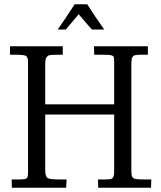

<svg xmlns="http://www.w3.org/2000/svg" viewBox="-20 -885 760 905"><path d="M351.1 -817.9 290 -745.8H252Q283.4 -789.8 332 -865H391.1Q426.8 -808.6 471.2 -745.8H413.1Q399.2 -761 379.2 -784.7Q359.1 -808.3 351.1 -817.9ZM27.1 -627V-667H275.9V-627H250Q212.4 -627 206.3 -622.1Q200.2 -617.2 197.5 -612.1Q193.1 -603.8 193.1 -583V-393.1H518.1V-591.1Q518.1 -617.7 513.5 -620.5Q509 -623.3 502 -625Q494.1 -627 466.1 -627H424.1L423.1 -667H677V-627H648.9Q615.7 -627 610.2 -622.3Q604.7 -617.7 602.5 -612.8Q599.1 -605 599.1 -585V-80.1Q599.1 -51.3 608.3 -45.2Q617.4 -39.1 658.9 -39.1H693.1L691.9 0H443.1L441.9 -39.1H470.9Q503.9 -39.1 508.8 -43.7Q513.7 -48.3 515.6 -54Q518.1 -61.8 518.1 -83V-345H193.1V-83Q193.1 -53 204.6 -45.7Q214.6 -39.1 264.9 -39.1H293.9L292 0H35.9L34.9 -39.1Q56.4 -39.1 70.1 -39.1Q83.7 -39.1 90.5 -40Q97.2 -41 99.7 -41.5Q102.3 -42 105.6 -45Q108.9 -48.1 109.5 -50Q110.1 -52 111.1 -58.2Q112.1 -64.5 112.1 -68.8V-594Q112.1 -617.2 101.1 -622.1Q90.3 -627 53 -627Z"/></svg>

Font: Linden Hill
Style: Regular
Weight: 400
Version: Version 1.202